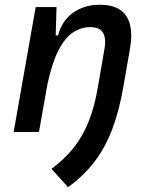

<svg xmlns="http://www.w3.org/2000/svg" viewBox="-20 -547 626 796"><path d="M36.6 0 127.9 -517.6H214.4L210.9 -399.9H220.7Q236.3 -460.9 282.7 -494.1Q329.1 -527.3 394 -527.3Q523.9 -527.3 523.9 -399.4Q523.9 -372.6 518.1 -340.3L491.7 -189Q474.1 -86.4 444.8 -10Q415.5 66.4 371.1 124.3Q326.7 182.1 262.2 229L193.4 153.3Q248.5 112.3 286.4 64.2Q324.2 16.1 348.4 -45.4Q372.6 -106.9 386.2 -188L413.1 -344.2Q416 -359.9 416 -373Q416 -434.6 355 -434.6Q315.9 -434.6 282.5 -412.4Q249 -390.1 222.4 -338.4Q195.8 -286.6 176.8 -198.7L141.6 0Z"/></svg>

Font: CaskaydiaCove NFP
Style: Italic
Weight: 400
Italic angle: -10°
Designer: Aaron Bell
Foundry: Saja Typeworks
Version: Version 2111.001; VTT 6.35;Nerd Fonts 3.1.1